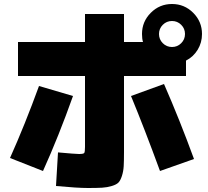

<svg xmlns="http://www.w3.org/2000/svg" viewBox="-20 -870 1040 960"><path d="M405 -490H70V-660H405V-800H600V-660H695Q690 -676 690 -700Q690 -762 734 -806Q778 -850 840 -850Q902 -850 946 -806Q990 -762 990 -700Q990 -657 968.5 -621.5Q947 -586 910 -567V-490H600V-110Q600 -65 598.5 -39Q597 -13 589.5 10Q582 33 572 43Q562 53 539 60Q516 67 490.5 68.5Q465 70 420 70Q367 70 260 60L270 -108Q358 -100 375 -100Q397 -100 401 -105Q405 -110 405 -135ZM175 -440 345 -390Q274 -190 195 -15L30 -80Q104 -245 175 -440ZM635 -390 800 -450Q878 -272 950 -75L780 -15Q702 -228 635 -390ZM886 -654Q905 -673 905 -700Q905 -727 886 -746Q867 -765 840 -765Q813 -765 794 -746Q775 -727 775 -700Q775 -673 794 -654Q813 -635 840 -635Q867 -635 886 -654Z"/></svg>

Font: Mplus 1p Black
Style: Regular
Weight: 900
Version: Version 1.061